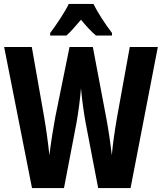

<svg xmlns="http://www.w3.org/2000/svg" viewBox="-20 -952 820 972"><path d="M453 -932H328C311 -895 264 -824 234 -785V-772H316C336 -789 361 -818 390 -852C418 -818 443 -791 466 -772H547V-785C509 -835 475 -888 453 -932ZM779 -714H637L573 -361C562 -298 551 -224 546 -166C539 -231 527 -308 517 -360L450 -714H332L260 -360C251 -312 238 -233 230 -166C224 -226 213 -305 203 -362L141 -714H1L142 0H304L367 -329C377 -384 386 -455 390 -505C396 -439 405 -377 414 -328L477 0H641Z"/></svg>

Font: Noto Sans Oriya ExtCond Bold
Style: Bold
Weight: 700
Width: 2
Designer: Amélie Bonet and Sol Matas
Foundry: Google LLC
Version: Version 2.006